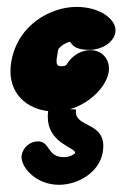

<svg xmlns="http://www.w3.org/2000/svg" viewBox="-20 -317 365 549"><path d="M197 3.4C197 1.2 197.4 -1.1 197.6 -3.7C197.6 -4.9 145.9 -5.5 126.1 -5.5C121.5 -5.5 118.6 -5.5 118.6 -5.4C117.2 2.6 116.6 10.1 116.6 17C116.6 90.4 189.9 103 195.1 119L194.9 119.9C194.5 122.4 181.9 132.3 162.5 132.3C113.6 132.3 124.7 87.2 88 87.2C66.2 87.2 45.8 104.5 42 126.3C41.7 128.1 41.5 129.9 41.5 131.8C41.5 163.4 84.3 211.4 148.4 211.4C205 211.4 263.9 174.6 273.6 119.4C274.8 112.5 275.4 106.2 275.4 100.5C275.4 33.4 197 46.1 197 3.4ZM135.8 1.7C215.7 1.7 282 -61.1 290.5 -109.5C291.2 -113.3 291.5 -117 291.5 -120.7C291.5 -149.2 271.8 -173.6 237.7 -173.6C213.5 -173.6 186 -159.4 169.8 -131.6C168.9 -130.8 166 -127.8 158.3 -127.8C156.9 -127.8 155.3 -127.7 153.7 -127.7C148 -127.7 141.7 -129.2 141.7 -142.1C141.7 -145.2 142 -148.8 142.8 -153.3C143.1 -155.8 143.5 -158.3 144.2 -162C147.5 -181 145.2 -176.1 159.6 -188.6C160.7 -189.6 172 -195.7 179.6 -197.6C184.7 -197.3 183.5 -174.4 236.1 -174.4C268.4 -174.4 304.5 -193.7 309.8 -223.9C310.2 -226 310.3 -228.1 310.3 -230.2C310.3 -264 263.4 -297.3 198.6 -297.3C127.6 -297.3 31.3 -248.4 12.4 -141.3C10.7 -131.6 9.9 -122.4 9.9 -113.6C9.9 -39.4 68.3 1.7 135.8 1.7Z"/></svg>

Font: TudorRose
Style: BoldOblique
Weight: 500
Version: Version 001.000